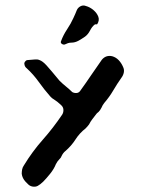

<svg xmlns="http://www.w3.org/2000/svg" viewBox="-20 -425 536 707"><path d="M338 -336Q336 -335 333 -335.5Q330 -336 328 -334Q319 -327 311.5 -312.5Q304 -298 293 -290Q286 -285 280 -281.5Q274 -278 269 -275Q256 -268 243 -268Q236 -268 230 -266Q224 -264 218 -261Q212 -260 207 -264Q202 -268 205 -274Q213 -296 227 -317Q241 -338 250 -358Q254 -366 257 -373.5Q260 -381 263 -388Q267 -397 276.5 -402Q286 -407 296 -403Q311 -399 324 -388Q337 -377 342 -363.5Q347 -350 338 -336ZM433 -179Q438 -169 436 -158.5Q434 -148 428 -140Q411 -116 397 -92Q383 -68 364 -46Q357 -37 354 -29Q349 -19 343 -13Q336 -8 333 -3Q326 6 319.5 14.5Q313 23 308 33Q305 37 302 40.5Q299 44 295 48Q273 65 258 88.5Q243 112 221 131Q212 138 206 151Q205 154 203 156.5Q201 159 199 161Q191 169 186 179Q179 197 164.5 215Q150 233 139 244Q135 247 131.5 250.5Q128 254 124 256Q116 263 104.5 262.5Q93 262 85 255Q82 252 79.5 249.5Q77 247 74 244Q62 231 60 215Q60 207 61.5 199Q63 191 68 184Q99 133 137.5 89.5Q176 46 209 -3Q214 -11 213.5 -21Q213 -31 205 -38Q200 -43 192.5 -49Q185 -55 180 -58Q171 -63 165 -70Q143 -95 123 -123Q103 -151 79 -173Q71 -179 70 -188Q68 -194 74 -200Q77 -204 84 -204Q99 -205 108.5 -206Q118 -207 125 -204Q137 -200 151.5 -184Q166 -168 199 -128Q210 -117 223 -106.5Q236 -96 246 -86Q253 -82 261.5 -82.5Q270 -83 275 -90Q296 -119 315.5 -148Q335 -177 355 -205Q370 -223 393 -218Q407 -214 417 -203.5Q427 -193 433 -179Z"/></svg>

Font: Slackside One
Style: Regular
Weight: 400
Version: Version 1.000